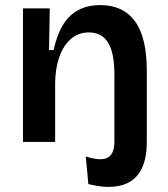

<svg xmlns="http://www.w3.org/2000/svg" viewBox="-20 -556 657 752"><path d="M404 176Q386 176 367 173Q348 170 326 165L316 57Q377 76 402.5 61Q428 46 428 -1V-26H555V0Q555 60 537.5 99Q520 138 487 157Q454 176 404 176ZM70 0V-317V-523H175L172 -360H190Q203 -420 227 -459Q251 -498 287.5 -517Q324 -536 373 -536Q462 -536 508.5 -473Q555 -410 555 -278V0H428V-265Q428 -350 403 -389.5Q378 -429 328 -429Q286 -429 256.5 -402.5Q227 -376 212 -332Q197 -288 196 -234V0Z"/></svg>

Font: Bricolage Grotesque 17pt SemiBold
Style: Regular
Weight: 600
Version: Version 1.001;gftools[0.9.33.dev8+g029e19f]